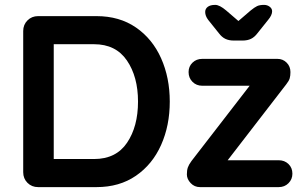

<svg xmlns="http://www.w3.org/2000/svg" viewBox="-20 -766 1239 786"><path d="M675 -350Q675 -252 639.5 -172.5Q604 -93 536.5 -46.5Q469 0 375 0H136Q110 0 92.5 -17.5Q75 -35 75 -61V-639Q75 -665 92.5 -682.5Q110 -700 136 -700H375Q469 -700 536.5 -653.5Q604 -607 639.5 -527.5Q675 -448 675 -350ZM545 -350Q545 -452 499.5 -518.5Q454 -585 365 -585H200V-115H365Q455 -115 500 -181.5Q545 -248 545 -350ZM1177 -55Q1177 -32 1161 -16Q1145 0 1121 0H799Q776 0 760.5 -16.5Q745 -33 745 -52Q745 -69 749 -80.5Q753 -92 764 -107L1002 -415H808Q784 -415 768 -431Q752 -447 752 -471Q752 -494 768 -509.5Q784 -525 808 -525H1116Q1138 -525 1153.5 -509.5Q1169 -494 1169 -471Q1169 -456 1166 -445.5Q1163 -435 1152 -421L912 -110H1121Q1145 -110 1161 -94.5Q1177 -79 1177 -55ZM1094 -720Q1094 -704 1078 -685L1034 -630Q1022 -614 1007.5 -607Q993 -600 973 -600H937Q917 -600 902.5 -607Q888 -614 876 -630L832 -685Q820 -701 820 -717Q820 -730 830.5 -738Q841 -746 861 -746Q879 -746 906 -723L956 -680L1006 -723Q1022 -736 1032.5 -741Q1043 -746 1061 -746Q1074 -746 1084 -738.5Q1094 -731 1094 -720Z"/></svg>

Font: Quicksand
Style: Bold
Weight: 700
Version: Version 3.000